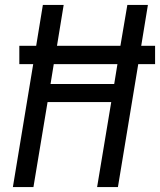

<svg xmlns="http://www.w3.org/2000/svg" viewBox="-20 -755 646 775"><path d="M32 0 114 -496H58V-570H126L153 -735H237L210 -570H466L494 -735H577L550 -570H606V-496H538L456 0H372L429 -343H172L115 0ZM184 -416H441L454 -496H197Z"/></svg>

Font: Zed Sans Extended
Style: Italic
Weight: 400
Width: 7
Italic angle: -9°
Designer: Belleve Invis
Foundry: Belleve Invis
Version: Version 1.0.0; ttfautohint (v1.8.4)